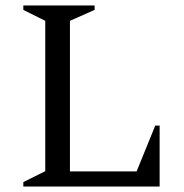

<svg xmlns="http://www.w3.org/2000/svg" viewBox="-20 -680 672 700"><path d="M65 0V-16L145 -56V-604L65 -644V-660H325V-644L235 -604V-55H478L546 -222H562V0Z"/></svg>

Font: Spectral SC
Style: Regular
Weight: 400
Designer: Jean-Baptiste Levee
Foundry: Production Type
Version: Version 2.001